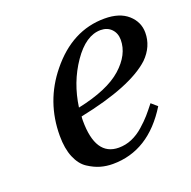

<svg xmlns="http://www.w3.org/2000/svg" viewBox="-98 -599 703 707"><g transform="rotate(-20 253.0 -245.0)"><path d="M80 -152Q80 -286 163 -388Q255 -502 382 -502Q441 -502 473.5 -473Q506 -444 506 -402Q506 -348 464 -306Q386 -234 180 -192Q179 -185 179 -176Q179 -37 270 -37Q297 -37 321.5 -47.5Q346 -58 368 -77.5Q390 -97 403.5 -112.5Q417 -128 435 -151L458 -131Q370 12 229 12Q204 12 181 5.5Q158 -1 133.5 -17Q109 -33 94.5 -67.5Q80 -102 80 -152ZM182 -226Q301 -251 356.5 -300.5Q412 -350 412 -408Q412 -434 396 -450.5Q380 -467 354 -467Q296 -467 245.5 -393.5Q195 -320 182 -226Z"/></g></svg>

Font: Heuristica
Style: Italic
Weight: 400
Italic angle: -13°
Version: Version 1.0.2